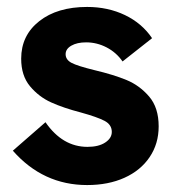

<svg xmlns="http://www.w3.org/2000/svg" viewBox="-20 -523 512 553"><path d="M17 -89 111 -171Q160 -100 232 -100Q264 -100 283 -112.5Q302 -125 302 -143Q302 -164 281 -175Q260 -186 213 -199Q163 -212 127.5 -228Q92 -244 66.5 -274.5Q41 -305 41 -354Q41 -421 93 -462Q145 -503 231 -503Q291 -503 340 -479.5Q389 -456 418 -413L333 -346Q315 -372 287 -386.5Q259 -401 228 -401Q202 -401 185.5 -391.5Q169 -382 169 -367Q169 -351 186 -342Q203 -333 252 -321Q307 -308 344.5 -292.5Q382 -277 409.5 -245Q437 -213 437 -159Q437 -109 411 -70.5Q385 -32 338.5 -11Q292 10 231 10Q104 10 17 -89Z"/></svg>

Font: Hanken Grotesk ExtraBold
Style: Regular
Weight: 800
Designer: Alfredo Marco Pradil
Foundry: Hanken Design Co.
Version: Version 3.014